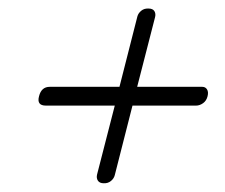

<svg xmlns="http://www.w3.org/2000/svg" viewBox="-20 -568 528 450"><path d="M223 -138.5Q213.5 -138.5 209.5 -144.5Q205.5 -150.5 207.5 -159L249 -320.5H87.5Q65.5 -320.5 71.5 -342.5Q77 -364.5 96.5 -364.5H260L302 -529.5Q304 -537 311 -542.8Q318 -548.5 328 -548Q338 -548 341.8 -542Q345.5 -536 343.5 -528L301.5 -364.5H454Q461.5 -364.5 465.2 -358.5Q469 -352.5 466.5 -342.5Q464 -332 456 -326.2Q448 -320.5 439.5 -320.5H290.5L249 -157.5Q247 -149.5 240 -143.8Q233 -138 223 -138.5Z"/></svg>

Font: Fraunces 144pt S050 SemiBold
Style: Italic
Weight: 600
Italic angle: -16°
Version: Version 1.000; ttfautohint (v1.8.3)